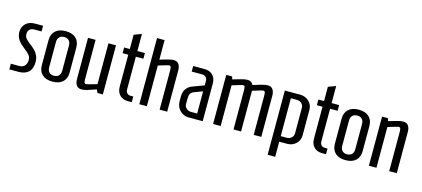

<svg xmlns="http://www.w3.org/2000/svg" viewBox="-65 -1252 4311 1963"><g transform="rotate(15 2091.0 -270.5)"><path d="M30 -60H115Q158 -60 177.5 -83.5Q197 -107 197 -145Q197 -175 179 -196Q161 -217 125 -245Q94 -270 75.5 -288.5Q57 -307 43.5 -334.5Q30 -362 30 -398Q30 -451 65.5 -485.5Q101 -520 161 -520H248V-460H176Q105 -460 105 -393Q105 -367 121 -348Q137 -329 171 -303Q202 -279 222 -259.5Q242 -240 256 -210.5Q270 -181 270 -141Q270 -70 232.5 -35Q195 0 127 0H30Z M340 -127V-393Q340 -456 378.5 -491.5Q417 -527 487 -527Q557 -527 595.5 -491.5Q634 -456 634 -393V-127Q634 -64 595.5 -28.5Q557 7 487 7Q417 7 378.5 -28.5Q340 -64 340 -127ZM556 -127V-393Q556 -428 537.5 -446.5Q519 -465 487 -465Q455 -465 436.5 -446.5Q418 -428 418 -393V-127Q418 -92 436.5 -73.5Q455 -55 487 -55Q519 -55 537.5 -73.5Q556 -92 556 -127Z M724 -83V-520H804V-109Q804 -81 808 -69Q812 -57 827 -57Q834 -57 940 -87V-520H1020V0H963L948 -34Q932 -28 924 -26Q877 -9 848 -1Q819 7 795 7Q759 7 741.5 -18Q724 -43 724 -83Z M1166 -122V-460H1106V-520H1166V-671L1246 -701V-520H1326V-460H1246V-115Q1246 -91 1259.5 -75.5Q1273 -60 1296 -60H1326V0H1285Q1230 0 1198 -33Q1166 -66 1166 -122Z M1406 -700H1486V-493L1530 -506Q1571 -518 1590.5 -522.5Q1610 -527 1631 -527Q1667 -527 1684 -502Q1701 -477 1701 -437V0H1621V-411Q1621 -440 1617 -451.5Q1613 -463 1597 -463Q1589 -463 1486 -431V0H1406Z M1796 -137V-189Q1796 -236 1819.5 -268Q1843 -300 1878 -313L2002 -359V-406Q2002 -430 1987.5 -445.5Q1973 -461 1950 -461H1837V-520H1957Q2012 -520 2044.5 -487.5Q2077 -455 2077 -399V0H1928Q1892 0 1861.5 -18Q1831 -36 1813.5 -67Q1796 -98 1796 -137ZM2002 -61V-296L1914 -263Q1888 -253 1877.5 -236Q1867 -219 1867 -182V-126Q1867 -99 1887 -80Q1907 -61 1935 -61Z M2187 -520H2249L2258 -491L2299 -503Q2341 -516 2365.5 -521.5Q2390 -527 2412 -527Q2455 -527 2472 -489Q2500 -499 2551 -513Q2602 -527 2626 -527Q2662 -527 2679.5 -502Q2697 -477 2697 -437V0H2617V-411Q2617 -440 2613 -451.5Q2609 -463 2593 -463Q2585 -463 2483 -431V0H2403V-411Q2403 -440 2399 -451.5Q2395 -463 2379 -463Q2371 -463 2267 -431V0H2187Z M2807 -520H2969Q3024 -520 3062.5 -484Q3101 -448 3101 -394V-125Q3101 -71 3063 -35.5Q3025 0 2970 0H2887V160H2807ZM2953 -59Q2981 -59 3001 -78Q3021 -97 3021 -125V-394Q3021 -422 3001 -441Q2981 -460 2953 -460H2887V-59Z M3222 -122V-460H3162V-520H3222V-671L3302 -701V-520H3382V-460H3302V-115Q3302 -91 3315.5 -75.5Q3329 -60 3352 -60H3382V0H3341Q3286 0 3254 -33Q3222 -66 3222 -122Z M3442 -127V-393Q3442 -456 3480.5 -491.5Q3519 -527 3589 -527Q3659 -527 3697.5 -491.5Q3736 -456 3736 -393V-127Q3736 -64 3697.5 -28.5Q3659 7 3589 7Q3519 7 3480.5 -28.5Q3442 -64 3442 -127ZM3658 -127V-393Q3658 -428 3639.5 -446.5Q3621 -465 3589 -465Q3557 -465 3538.5 -446.5Q3520 -428 3520 -393V-127Q3520 -92 3538.5 -73.5Q3557 -55 3589 -55Q3621 -55 3639.5 -73.5Q3658 -92 3658 -127Z M3836 -520H3898L3907 -491L3948 -503Q3990 -516 4014.5 -521.5Q4039 -527 4061 -527Q4097 -527 4114 -502Q4131 -477 4131 -437V0H4051V-411Q4051 -440 4047 -451.5Q4043 -463 4027 -463Q4019 -463 3916 -431V0H3836Z"/></g></svg>

Font: Homenaje
Style: Regular
Weight: 400
Designer: Constanza Artigas Preller, Agustina Mingote
Foundry: Constanza Artigas Preller, Agustina Mingote
Version: Version 1.100